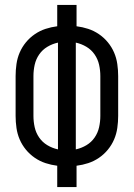

<svg xmlns="http://www.w3.org/2000/svg" viewBox="-20 -755 540 775"><path d="M211 0V-86Q187 -89 164 -96.5Q141 -104 120.5 -118Q100 -132 84.5 -151Q69 -170 59.5 -192Q50 -214 46.5 -238.5Q43 -263 43 -287V-448Q43 -472 46.5 -496.5Q50 -521 59.5 -543Q69 -565 84.5 -584Q100 -603 120.5 -617Q141 -631 164 -638.5Q187 -646 211 -649V-735H289V-649Q313 -646 336 -638.5Q359 -631 379.5 -617Q400 -603 415.5 -584Q431 -565 440.5 -543Q450 -521 453.5 -496.5Q457 -472 457 -448V-287Q457 -263 453.5 -238.5Q450 -214 440.5 -192Q431 -170 415.5 -151Q400 -132 379.5 -118Q359 -104 336 -96.5Q313 -89 289 -86V0ZM214 -152V-583Q191 -578 171 -566Q151 -554 138 -535Q125 -516 120 -493.5Q115 -471 115 -448V-287Q115 -264 120 -241.5Q125 -219 138 -200Q151 -181 171 -169Q191 -157 214 -152ZM286 -152Q309 -157 329 -169Q349 -181 362 -200Q375 -219 380 -241.5Q385 -264 385 -287V-448Q385 -471 380 -493.5Q375 -516 362 -535Q349 -554 329 -566Q309 -578 286 -583Z"/></svg>

Font: Iosevka Fixed
Style: Regular
Weight: 400
Monospace: yes
Designer: Belleve Invis
Foundry: Belleve Invis
Version: Version 33.2.4